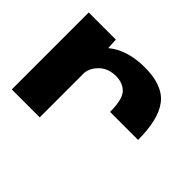

<svg xmlns="http://www.w3.org/2000/svg" viewBox="-122 -819 1042 1042"><g transform="rotate(45 399.0 -298.0)"><path d="M514 -291Q514 -388 482.8 -419.8Q451.5 -451.5 399.5 -451.5Q339 -451.5 301.5 -414Q270.5 -383 265 -343V0H50.5V-590.5H259L262 -528.5Q262 -529 262.5 -529Q343 -595.5 477 -595.5Q614.5 -595.5 671.8 -522.5Q729 -449.5 729 -291Z"/></g></svg>

Font: Anybody ExtraExpanded ExtraBold
Style: Regular
Weight: 800
Width: 8
Designer: Tyler Finck
Foundry: Etcetera Type Company
Version: Version 1.010; ttfautohint (v1.8.3) -l 8 -r 50 -G 200 -x 14 